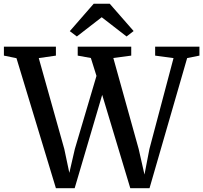

<svg xmlns="http://www.w3.org/2000/svg" viewBox="-40 -988 1066 1008"><path d="M-19.5 -696V-743H253.5V-696L163.5 -683L297.5 -206L324 -80.5L353 -206L466.5 -589.5L437 -683.5L368 -696V-743H649V-696L555 -683.5L688 -206L718.5 -71.5L744.5 -206L871 -683L774.5 -696V-743H1007V-696L942.5 -683L745 0H644L496.5 -490L352 0H253.5L46.5 -682.5ZM363.5 -796.5 326.5 -824.5 452 -968.5H536L661.5 -825L624.5 -796.5L494 -897.5Z"/></svg>

Font: Merriweather 36pt Medium
Style: Regular
Weight: 500
Version: Version 2.100